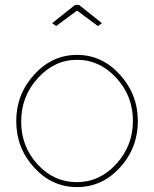

<svg xmlns="http://www.w3.org/2000/svg" viewBox="-20 -750 626 780"><path d="M192 -656 285 -730H301L394 -656L378 -644L293 -707L208 -644ZM118.5 -69.5Q46 -149 46 -258Q46 -367 119 -447Q192 -527 293 -527Q394 -527 467 -447Q540 -367 540 -258Q540 -149 467.5 -69.5Q395 10 293 10Q191 10 118.5 -69.5ZM66 -256Q66 -155 132.5 -82.5Q199 -10 292 -10Q385 -10 452.5 -84Q520 -158 520 -259Q520 -360 452.5 -433.5Q385 -507 293 -507Q201 -507 133.5 -432.5Q66 -358 66 -256Z"/></svg>

Font: Raleway-v4020 Thin
Style: Regular
Weight: 250
Designer: Matt McInerney, Pablo Impallari, Rodrigo Fuenzalida
Foundry: Matt McInerney, Pablo Impallari, Rodrigo Fuenzalida
Version: Version 4.020;PS 004.020;hotconv 1.0.88;makeotf.lib2.5.64775